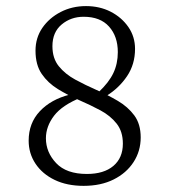

<svg xmlns="http://www.w3.org/2000/svg" viewBox="-20 -602 558 631"><path d="M254.9 8.8Q200.2 8.8 159.7 -10.7Q119.1 -30.3 96.7 -64Q74.2 -97.7 74.2 -139.6Q74.2 -197.3 110.8 -236.3Q147.5 -275.4 209 -291L248 -282.2Q184.6 -256.8 157.7 -221.7Q130.9 -186.5 130.9 -147.5Q130.9 -101.6 164.6 -65.9Q198.2 -30.3 265.6 -30.3Q321.3 -30.3 352.5 -56.6Q383.8 -83 383.8 -129.9Q383.8 -169.9 363.3 -195.8Q342.8 -221.7 310.1 -239.3Q277.3 -256.8 240.2 -272.9Q203.1 -289.1 170.4 -309.1Q137.7 -329.1 117.2 -358.9Q96.7 -388.7 96.7 -435.5Q96.7 -477.5 119.1 -510.3Q141.6 -543 179.2 -562.5Q216.8 -582 262.7 -582Q307.6 -582 343.8 -563.5Q379.9 -544.9 401.9 -513.2Q423.8 -481.4 423.8 -441.4Q423.8 -390.6 397.5 -351.6Q371.1 -312.5 330.1 -287.1L304.7 -299.8Q337.9 -331.1 352.5 -361.8Q367.2 -392.6 367.2 -430.7Q367.2 -482.4 338.4 -514.6Q309.6 -546.9 254.9 -546.9Q212.9 -546.9 182.6 -521.5Q152.3 -496.1 152.3 -450.2Q152.3 -410.2 173.3 -384.3Q194.3 -358.4 227.5 -340.3Q260.7 -322.3 297.4 -306.2Q334 -290 367.2 -270.5Q400.4 -251 421.4 -222.7Q442.4 -194.3 442.4 -150.4Q442.4 -105.5 418.9 -69.3Q395.5 -33.2 353.5 -12.2Q311.5 8.8 254.9 8.8Z"/></svg>

Font: Crimson Pro ExtraLight
Style: Regular
Weight: 250
Designer: Jacques Le Bailly
Foundry: Baron von Fonthausen
Version: Version 1.003